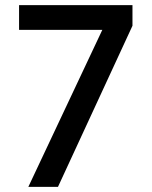

<svg xmlns="http://www.w3.org/2000/svg" viewBox="-20 -725 589 745"><path d="M90 0 401 -660 406 -609H54V-705H494V-625L205 0Z"/></svg>

Font: Nunito Sans 7pt SemiCondensed SemiBold
Style: Regular
Weight: 600
Width: 4
Designer: Vernon Adams
Foundry: Vernon Adams
Version: Version 3.101;gftools[0.9.27]